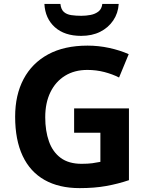

<svg xmlns="http://www.w3.org/2000/svg" viewBox="-20 -959 764 989"><path d="M361.8 -400.6H644.2V-30.9Q588.1 -11.9 527.7 -1Q467.2 10 390.2 10Q284.1 10 209.6 -32Q135.1 -74.1 96.6 -156.1Q58 -238.1 58 -358Q58 -470 101.6 -552Q145.1 -634 228.1 -679Q311 -724 431 -724Q488 -724 543 -712Q598 -700 643 -680L593.3 -559.7Q560.2 -576.7 518.1 -587.8Q476 -598.8 429.9 -598.8Q363.6 -598.8 314.9 -568.7Q266.2 -538.6 239.6 -483.9Q213 -429.3 213 -355Q213 -284.8 232.2 -230.6Q251.3 -176.4 292.6 -145.8Q333.9 -115.2 400.4 -115.2Q432.6 -115.2 455.3 -118.2Q478 -121.3 497.1 -125.3V-275.4H361.8ZM591.5 -938.7Q588.5 -890.8 563.1 -853.4Q537.7 -816 495.8 -795.1Q453.9 -774.2 398.1 -774.2Q312.3 -774.2 262.5 -819Q212.7 -863.9 208.7 -938.7H291.2Q294.2 -910.7 308.7 -897.7Q323.1 -884.7 347.1 -881.1Q371 -877.6 399.1 -877.6Q423.1 -877.6 446.6 -882.1Q470 -886.6 487 -899.6Q504 -912.7 507 -938.7Z"/></svg>

Font: Noto Sans Hebrew
Style: Regular
Weight: 400
Designer: Monotype Design Team
Foundry: Monotype Imaging Inc.
Version: Version 2.003;January 10, 2023;FontCreator 14.0.0.2877 64-bi